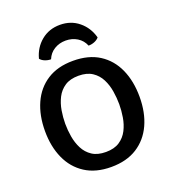

<svg xmlns="http://www.w3.org/2000/svg" viewBox="-139 -855 867 972"><g transform="rotate(-20 295.0 -369.5)"><path d="M149.2 -272.2Q149.2 -238.3 155.2 -202.6Q161.2 -166.8 176.8 -136.2Q192.4 -105.5 221 -86.5Q249.6 -67.5 294.8 -67.5Q340 -67.5 368.6 -86.5Q397.2 -105.5 412.8 -136.2Q428.4 -166.8 434.2 -202.6Q440.1 -238.3 440.1 -272.2Q440.1 -306.4 434.2 -342.5Q428.4 -378.5 412.8 -409.3Q397.2 -440 368.6 -459Q340 -478 294.8 -478Q249.6 -478 221 -459Q192.4 -440 176.8 -409.3Q161.2 -378.5 155.2 -342.5Q149.2 -306.4 149.2 -272.2ZM40.2 -272.2Q40.2 -356.6 69.2 -421.2Q98.1 -485.8 154.8 -522.2Q211.4 -558.6 294.6 -558.6Q378.5 -558.6 435.2 -522.3Q491.8 -486 520.8 -421.4Q549.8 -356.8 549.8 -272.2Q549.8 -187.7 520.5 -123.5Q491.1 -59.2 434.3 -23.1Q377.4 13.1 294.6 13.1Q211.4 13.1 154.8 -23.5Q98.1 -60 69.2 -124.4Q40.2 -188.7 40.2 -272.2ZM452.8 -627.2Q443.3 -615.9 427.6 -609.7Q411.9 -603.5 395.8 -603.7Q383.6 -634.1 356.3 -650.9Q328.9 -667.6 294.6 -667.6Q260.3 -667.6 233 -650.9Q205.7 -634.1 193.5 -603.7Q177.4 -603.5 161.7 -609.7Q145.9 -615.9 136.8 -627.2Q151.4 -682.9 193.5 -717.6Q235.7 -752.4 294.6 -752.4Q353.6 -752.4 395.7 -717.6Q437.9 -682.9 452.8 -627.2Z"/></g></svg>

Font: Signika SC
Style: Regular
Weight: 300
Designer: Anna Giedryś
Foundry: Anna Giedryś
Version: Version 2.000